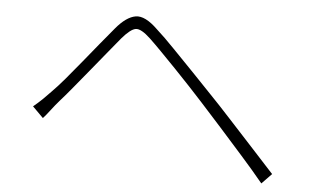

<svg xmlns="http://www.w3.org/2000/svg" viewBox="-44 -677 1087 675"><g transform="rotate(5 500.0 -339.5)"><path d="M77 -266Q95 -281 108.5 -294Q122 -307 138 -324Q157 -343 182.5 -373Q208 -403 236 -437.5Q264 -472 291.5 -505.5Q319 -539 340 -564Q376 -607 409 -612.5Q442 -618 487 -574Q515 -549 552 -510.5Q589 -472 627 -433Q665 -394 693 -364Q727 -329 768.5 -283.5Q810 -238 853.5 -191Q897 -144 935 -102L900 -66Q863 -111 821.5 -157.5Q780 -204 740 -249Q700 -294 665 -332Q644 -355 617 -384Q590 -413 561.5 -442.5Q533 -472 508 -497.5Q483 -523 465 -540Q432 -571 413.5 -568.5Q395 -566 365 -531Q345 -507 319 -475Q293 -443 265 -409Q237 -375 211.5 -344Q186 -313 168 -293Q154 -277 140 -258.5Q126 -240 115 -228Z"/></g></svg>

Font: Noto Sans KR ExtraLight
Style: Regular
Weight: 250
Designer: Ryoko NISHIZUKA  (kana, bopomofo & ideographs); Paul D. Hunt (Latin, Greek & Cyrillic); Sandoll Communications , Soo-you
Foundry: Adobe
Version: Version 2.004-H2;hotconv 1.0.118;makeotfexe 2.5.65603